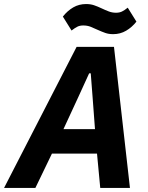

<svg xmlns="http://www.w3.org/2000/svg" viewBox="-55 -930 733 950"><path d="M588 0H441L425 -170H202L120 0H-35L324 -698H509ZM415 -291 403 -451 394 -567H386L333 -451L259 -291ZM505 -761Q483 -761 466 -767Q449 -773 429 -782Q410 -791 393.5 -797.5Q377 -804 357 -804Q340 -804 328 -798Q316 -792 299 -779L256 -848Q279 -877 307.5 -893.5Q336 -910 371 -910Q393 -910 410.5 -904Q428 -898 447 -889Q466 -880 483 -873.5Q500 -867 519 -867Q536 -867 548.5 -873Q561 -879 577 -892L620 -823Q598 -795 569 -778Q540 -761 505 -761Z"/></svg>

Font: IBM Plex Sans
Style: Bold Italic
Weight: 700
Italic angle: -11.31°
Designer: Mike Abbink, Paul van der Laan, Pieter van Rosmalen
Foundry: Bold Monday
Version: Version 3.201